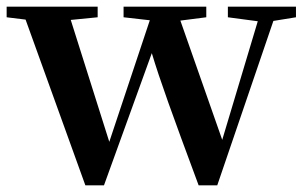

<svg xmlns="http://www.w3.org/2000/svg" viewBox="-26 -555 916 578"><path d="M865 -535H660V-503L750 -491L643 -134L517 -493L595 -503V-535H346V-503L425 -494L303 -128L187 -495L268 -503V-535H-6V-503L51 -496L231 3H287L431 -395C455 -315 491 -215 572 3H628L797 -492L865 -503Z"/></svg>

Font: Source Han Serif
Style: Bold
Weight: 700
Designer: Ryoko NISHIZUKA 西塚涼子 (kana & ideographs); Frank Grießhammer (Latin, Greek & Cyrillic); Wenlong ZHANG 张文龙 (bopomofo); San
Foundry: Adobe Systems Incorporated
Version: Version 1.001;PS 1.001;hotconv 16.6.54;makeotf.lib2.5.65590